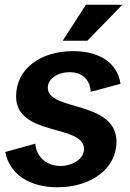

<svg xmlns="http://www.w3.org/2000/svg" viewBox="-20 -776 551 811"><path d="M222 15C368 15 472 -66 472 -177C472 -353 182 -305 182 -405C182 -443 222 -471 275 -471C330 -471 362 -435 363 -388L489 -422C476 -513 397 -560 289 -560C148 -560 48 -483 48 -369C48 -198 335 -253 335 -146C335 -106 288 -75 235 -75C175 -75 133 -115 129 -169L2 -134C21 -38 107 15 222 15ZM245 -604H349L497 -756H343Z"/></svg>

Font: Ronzino Bold
Style: Italic
Weight: 700
Italic angle: -8°
Designer: Nunzio Mazzaferro
Foundry: Collletttivo
Version: Version 1.000;Glyphs 3.3 (3337)